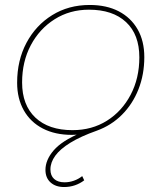

<svg xmlns="http://www.w3.org/2000/svg" viewBox="-20 -540 650 773"><path d="M238 213Q204 213 183.5 194.5Q163 176 163 144Q163 104 196 65.5Q229 27 305 -5L302 1Q291 2 283.5 2.5Q276 3 269 3Q202 3 152.5 -22.5Q103 -48 76 -95.5Q49 -143 49 -207Q49 -297 86.5 -367.5Q124 -438 190 -479Q256 -520 341 -520Q409 -520 458 -494.5Q507 -469 534 -422Q561 -375 561 -310Q561 -240 537.5 -180.5Q514 -121 471 -78Q428 -35 370 -14Q305 9 263.5 34.5Q222 60 202.5 87Q183 114 183 142Q183 167 198 180.5Q213 194 240 194Q259 194 277.5 187.5Q296 181 311 169L319 186Q302 199 281.5 206Q261 213 238 213ZM272 -16Q350 -16 410.5 -54Q471 -92 506 -158.5Q541 -225 541 -309Q541 -401 487.5 -451Q434 -501 338 -501Q261 -501 200 -462.5Q139 -424 104 -358Q69 -292 69 -208Q69 -117 122.5 -66.5Q176 -16 272 -16Z"/></svg>

Font: Montserrat Thin Thin
Style: Italic
Weight: 250
Italic angle: -11.3°
Version: Version 9.000